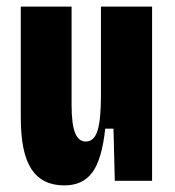

<svg xmlns="http://www.w3.org/2000/svg" viewBox="-20 -548 529 582"><path d="M175 14Q108 14 75.5 -35Q43 -84 43 -191V-528H197V-230Q197 -172 207.5 -145.5Q218 -119 240 -119Q265 -119 275.5 -151.5Q286 -184 286 -260V-528H441V0H328L324 -158H299Q289 -65 260 -25.5Q231 14 175 14Z"/></svg>

Font: Bricolage Grotesque 12pt Condensed ExtraBold
Style: Regular
Weight: 800
Width: 3
Designer: Mathieu Triay
Foundry: Atelier Triay
Version: Version 1.001; ttfautohint (v1.8.4.7-5d5b);gftools[0.9.33.de